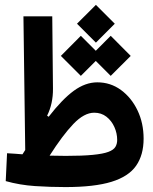

<svg xmlns="http://www.w3.org/2000/svg" viewBox="-20 -760 626 784"><path d="M247.1 3.9Q185.5 3.9 123 -0.2Q60.5 -4.4 3.4 -20.5L8.8 -134.3Q24.9 -133.3 40.5 -132.3Q56.2 -130.9 71.8 -129.9Q77.6 -138.7 83 -147.5L75.7 -693.4H193.4L196.3 -397.5Q196.8 -336.9 172.4 -287.6L178.7 -283.2Q233.9 -354.5 281.2 -389.2Q328.6 -423.8 377.4 -423.8Q431.2 -423.8 473.9 -392.6Q516.6 -361.3 541.5 -309.3Q566.4 -257.3 566.4 -193.8Q566.4 -127 535.6 -83Q504.9 -39.1 435.1 -17.6Q365.2 3.9 247.1 3.9ZM182.6 -124.5Q216.8 -123.5 248.5 -123.5Q317.4 -123.5 359.4 -127.7Q401.4 -131.8 422.6 -139.9Q443.8 -147.9 451.2 -160.2Q458.5 -172.4 458.5 -188.5Q458.5 -215.8 447 -241.5Q435.5 -267.1 414.6 -283.4Q393.6 -299.8 364.7 -299.8Q323.7 -299.8 279.5 -253.7Q235.4 -207.5 182.6 -124.5ZM432.1 -450.2 371.1 -511.2 310.1 -450.2 228.5 -531.7 310.1 -613.8 371.1 -552.7 432.1 -613.8 513.7 -531.7ZM371.6 -585.9 294.4 -663.1 371.6 -740.2 448.7 -663.1Z"/></svg>

Font: CaskaydiaCove NFP SemiBold
Style: Regular
Weight: 600
Designer: Aaron Bell
Foundry: Saja Typeworks
Version: Version 2111.001; VTT 6.35;Nerd Fonts 3.1.1